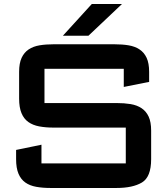

<svg xmlns="http://www.w3.org/2000/svg" viewBox="-20 -927 836 954"><path d="M60 -182 186 -208V-115Q186 -115 186 -115Q186 -115 186 -115H605Q605 -115 605 -115Q605 -115 605 -115V-293Q605 -293 605 -293Q605 -293 605 -293H246Q206.5 -293 174.8 -299Q143 -305 120.8 -320.8Q98.5 -336.5 86.8 -364.8Q75 -393 75 -437V-570Q75 -613 87.5 -639.8Q100 -666.5 122.5 -681.5Q145 -696.5 176.5 -701.8Q208 -707 246 -707H549Q587.5 -707 619 -701.8Q650.5 -696.5 673.2 -681.5Q696 -666.5 708.5 -639.8Q721 -613 721 -570V-520L595 -495V-585Q595 -585 595 -585Q595 -585 595 -585H201Q201 -585 201 -585Q201 -585 201 -585V-415Q201 -415 201 -415Q201 -415 201 -415H559Q597.5 -415 629 -409.8Q660.5 -404.5 683.2 -389.5Q706 -374.5 718.5 -347.8Q731 -321 731 -278V-136Q731 -47.5 685.2 -20.2Q639.5 7 559 7H231Q191.5 7 159.8 1.2Q128 -4.5 105.8 -20.2Q83.5 -36 71.8 -64Q60 -92 60 -136ZM292.5 -749.5 436 -907H586L419.5 -749.5Z"/></svg>

Font: Science Gothic
Style: Regular
Weight: 400
Designer: Thomas Phinney, Vassil Kateliev, Brandon Buerkle
Foundry: Font Detective LLC
Version: Version 1.018